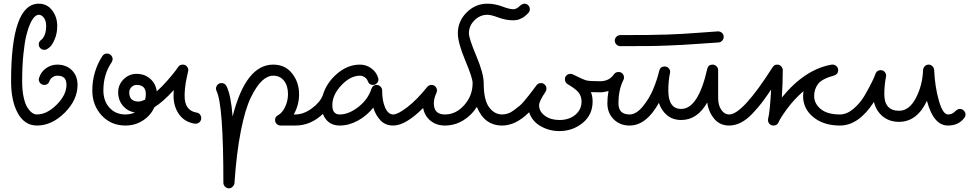

<svg xmlns="http://www.w3.org/2000/svg" viewBox="-20 -680 5290 1040"><path d="M220 -220Q207 -220 198.5 -229Q190 -238 190 -250Q190 -253 192 -259Q202 -291 229.5 -310.5Q257 -330 290 -330Q339 -330 369.5 -299.5Q400 -269 400 -220Q400 -139 330.5 -69.5Q261 0 180 0Q114 0 77 -66Q40 -132 40 -240Q40 -660 190 -660Q235 -660 262.5 -624Q290 -588 290 -540Q290 -499 276.5 -468Q263 -437 252 -427Q241 -417 233 -413Q227 -410 220 -410Q208 -410 199 -418.5Q190 -427 190 -440Q190 -456 206 -466Q230 -490 230 -540Q230 -568 217.5 -584Q205 -600 190 -600Q180 -600 168.5 -590Q157 -580 144.5 -553.5Q132 -527 122.5 -488Q113 -449 106.5 -384.5Q100 -320 100 -240Q100 -191 108 -154Q116 -117 128.5 -97.5Q141 -78 154 -69Q167 -60 180 -60Q234 -60 287 -113Q340 -166 340 -220Q340 -246 328 -258Q316 -270 290 -270Q277 -270 264.5 -261.5Q252 -253 248 -241Q241 -220 220 -220Z M770 -170Q770 -220 720 -220Q704 -220 692 -208Q680 -196 680 -180Q680 -130 730 -130Q744 -130 766 -140Q770 -158 770 -170ZM970 -330Q983 -330 991.5 -321Q1000 -312 1000 -300Q1000 -299 999.5 -297Q999 -295 999 -294Q997 -285 992.5 -264Q988 -243 986 -231.5Q984 -220 982 -200Q980 -180 980 -160Q980 -81 1045 -70Q1056 -69 1063 -60Q1070 -51 1070 -40Q1070 -27 1061 -18.5Q1052 -10 1040 -10H1035Q979 -19 949.5 -61.5Q920 -104 920 -160Q920 -184 921 -192Q863 -128 816 -99Q797 -55 754.5 -27.5Q712 0 660 0Q581 0 530.5 -55Q480 -110 480 -190Q480 -292 535 -377Q544 -390 560 -390Q572 -390 581 -381Q590 -372 590 -360Q590 -351 585 -343Q540 -278 540 -190Q540 -133 573 -96.5Q606 -60 660 -60Q687 -60 711 -71Q671 -77 645.5 -107.5Q620 -138 620 -180Q620 -221 649.5 -250.5Q679 -280 720 -280Q763 -280 793.5 -253.5Q824 -227 829 -185Q857 -210 885.5 -242.5Q914 -275 929.5 -295.5Q945 -316 945 -317Q953 -330 970 -330Z M1150 -200Q1150 -212 1158.5 -221Q1167 -230 1180 -230Q1198 -230 1207 -213Q1231 -165 1240 -49Q1311 -330 1460 -330Q1525 -330 1562.5 -282Q1600 -234 1600 -170Q1600 -110 1571 -60H1580Q1592 -60 1601 -51Q1610 -42 1610 -30Q1610 -18 1601 -9Q1592 0 1580 0H1500Q1488 0 1479 -8.5Q1470 -17 1470 -30Q1470 -48 1486 -56Q1509 -68 1524.5 -101Q1540 -134 1540 -170Q1540 -215 1518.5 -242.5Q1497 -270 1460 -270Q1429 -270 1399 -242Q1369 -214 1338.5 -151.5Q1308 -89 1284.5 30Q1261 149 1250 312Q1249 322 1240.5 331Q1232 340 1220 340Q1208 340 1199 331Q1190 322 1190 310Q1190 -113 1153 -187Q1150 -193 1150 -200Z M2030 -250Q2030 -238 2021.5 -229Q2013 -220 2000 -220Q1979 -220 1972 -241Q1968 -253 1955.5 -261.5Q1943 -270 1930 -270Q1878 -270 1829 -218Q1780 -166 1780 -110Q1780 -60 1820 -60Q1869 -60 1921 -100.5Q1973 -141 1992 -199Q1999 -220 2020 -220Q2032 -220 2041 -211Q2050 -202 2050 -190Q2050 -133 2066.5 -96.5Q2083 -60 2110 -60Q2122 -60 2131 -51Q2140 -42 2140 -30Q2140 -18 2131 -9Q2122 0 2110 0Q2067 0 2040.5 -28.5Q2014 -57 2002 -97Q1967 -53 1918.5 -26.5Q1870 0 1820 0Q1754 0 1729 -63Q1663 0 1580 0Q1568 0 1559 -9Q1550 -18 1550 -30Q1550 -42 1559 -51Q1568 -60 1580 -60Q1624 -60 1668.5 -92.5Q1713 -125 1728 -163Q1748 -231 1805.5 -280.5Q1863 -330 1930 -330Q1963 -330 1990.5 -310.5Q2018 -291 2028 -259Q2030 -253 2030 -250Z M2821 -660Q2833 -660 2841.5 -651Q2850 -642 2850 -630Q2850 -620 2843 -611L2840 -608Q2838 -606 2835.5 -603.5Q2833 -601 2828.5 -597Q2824 -593 2819.5 -589.5Q2815 -586 2808 -582.5Q2801 -579 2794 -576Q2787 -573 2778 -571.5Q2769 -570 2760 -570Q2720 -570 2680 -585Q2640 -600 2620 -600Q2580 -600 2550 -570Q2520 -540 2520 -500Q2520 -472 2560 -377Q2600 -282 2600 -230Q2600 -139 2629 -99.5Q2658 -60 2700 -60Q2712 -60 2721 -51Q2730 -42 2730 -30Q2730 -18 2721 -9Q2712 0 2700 0Q2604 0 2563 -101Q2534 -55 2488.5 -27.5Q2443 0 2390 0Q2344 0 2312 -26Q2280 -52 2272 -95Q2177 0 2110 0Q2098 0 2089 -9Q2080 -18 2080 -30Q2080 -42 2089 -51Q2098 -60 2110 -60Q2135 -60 2187 -100Q2239 -140 2294 -209Q2303 -220 2317 -220Q2330 -220 2338.5 -211Q2347 -202 2347 -190Q2347 -183 2344 -177Q2330 -147 2330 -120Q2330 -60 2390 -60Q2450 -60 2495 -111Q2540 -162 2540 -230Q2540 -258 2500 -353Q2460 -448 2460 -500Q2460 -565 2507.5 -612.5Q2555 -660 2620 -660Q2660 -660 2700 -645Q2740 -630 2760 -630Q2777 -630 2792.5 -645Q2808 -660 2821 -660Z M3040 -251Q3040 -264 3049 -272Q3058 -280 3070 -280Q3077 -280 3083 -277Q3139 -249 3156 -244.5Q3173 -240 3230 -240Q3242 -240 3251 -231Q3260 -222 3260 -210Q3260 -198 3251 -189Q3242 -180 3230 -180Q3194 -180 3181 -181Q3190 -158 3190 -130Q3190 -58 3136 -14Q3082 30 3010 30Q2955 30 2908.5 3.5Q2862 -23 2846 -72Q2774 0 2700 0Q2688 0 2679 -9Q2670 -18 2670 -30Q2670 -42 2679 -51Q2688 -60 2700 -60Q2716 -60 2732 -65.5Q2748 -71 2765 -84Q2782 -97 2794.5 -107Q2807 -117 2823.5 -137.5Q2840 -158 2847 -166.5Q2854 -175 2869.5 -196Q2885 -217 2886 -218Q2895 -230 2911 -230Q2923 -230 2931.5 -221Q2940 -212 2940 -200Q2940 -191 2935 -183Q2900 -131 2900 -110Q2900 -76 2931.5 -53Q2963 -30 3010 -30Q3062 -30 3096 -58Q3130 -86 3130 -130Q3130 -157 3115.5 -177Q3101 -197 3055 -224Q3040 -233 3040 -251Z M3580 -320Q3593 -320 3601.5 -311Q3610 -302 3610 -290Q3610 -289 3609.5 -287Q3609 -285 3609 -284Q3600 -240 3600 -190Q3600 -90 3670 -90Q3762 -90 3811 -307Q3816 -330 3840 -330Q3852 -330 3861 -321Q3870 -312 3870 -300V-150Q3870 -110 3887 -85Q3904 -60 3930 -60Q3942 -60 3951 -51Q3960 -42 3960 -30Q3960 -18 3951 -9Q3942 0 3930 0Q3878 0 3847.5 -38Q3817 -76 3811 -125Q3757 -30 3670 -30Q3624 -30 3593 -56Q3562 -82 3549 -123Q3481 0 3390 0Q3338 0 3304 -34Q3270 -68 3270 -120Q3270 -154 3276 -187Q3252 -180 3230 -180Q3218 -180 3209 -189Q3200 -198 3200 -210Q3200 -222 3209 -231Q3218 -240 3230 -240Q3280 -240 3305 -277Q3314 -290 3331 -290Q3344 -290 3352 -281Q3360 -272 3360 -260Q3360 -253 3357 -247Q3330 -195 3330 -120Q3330 -60 3390 -60Q3426 -60 3461.5 -103Q3497 -146 3518 -196.5Q3539 -247 3551 -297Q3557 -320 3580 -320ZM3900 -480Q3900 -469 3892 -460Q3884 -451 3872 -450Q3840 -448 3769 -443Q3698 -438 3677 -437Q3656 -436 3600.5 -433.5Q3545 -431 3487 -430.5Q3429 -430 3340 -430Q3328 -430 3319 -439Q3310 -448 3310 -460Q3310 -472 3319 -481Q3328 -490 3340 -490Q3429 -490 3487 -490.5Q3545 -491 3598 -493Q3651 -495 3674.5 -496.5Q3698 -498 3764 -502.5Q3830 -507 3868 -510H3870Q3882 -510 3891 -501.5Q3900 -493 3900 -480Z M4490 -330Q4502 -330 4511 -321.5Q4520 -313 4520 -300Q4520 -278 4498 -271Q4432 -253 4411 -225Q4390 -197 4390 -160Q4390 -119 4425.5 -89.5Q4461 -60 4530 -60Q4542 -60 4551 -51Q4560 -42 4560 -30Q4560 -18 4551 -9Q4542 0 4530 0Q4441 0 4385.5 -45.5Q4330 -91 4330 -160Q4330 -168 4332 -186Q4281 -142 4243 -90Q4205 -38 4198 -19Q4190 0 4170 0Q4156 0 4148 -9Q4140 -18 4140 -30Q4140 -36 4141 -39Q4150 -71 4157 -195Q4128 -152 4107.5 -125Q4087 -98 4056.5 -65.5Q4026 -33 3994 -16.5Q3962 0 3930 0Q3918 0 3909 -9Q3900 -18 3900 -30Q3900 -42 3909 -51Q3918 -60 3930 -60Q4002 -60 4165 -316Q4174 -330 4190 -330Q4202 -330 4211 -321Q4220 -312 4220 -300Q4220 -230 4215 -152Q4340 -305 4485 -330Z M5180 -90Q5192 -90 5201 -80.5Q5210 -71 5210 -60Q5210 -50 5203 -41Q5172 0 5115 0Q5036 0 5001 -134Q4947 -20 4850 -20Q4797 -20 4761 -50Q4725 -80 4714 -128Q4631 0 4530 0Q4518 0 4509 -9Q4500 -18 4500 -30Q4500 -42 4509 -51Q4518 -60 4530 -60Q4567 -60 4604 -91.5Q4641 -123 4666 -167Q4691 -211 4704.5 -239Q4718 -267 4722 -280Q4730 -300 4750 -300Q4763 -300 4771.5 -291Q4780 -282 4780 -270Q4780 -269 4779.5 -267Q4779 -265 4779 -264Q4770 -216 4770 -170Q4770 -80 4850 -80Q4905 -80 4941 -149Q4977 -218 4980 -301Q4981 -313 4989.5 -321.5Q4998 -330 5010 -330Q5022 -330 5030.5 -321.5Q5039 -313 5040 -301Q5044 -210 5065.5 -135Q5087 -60 5115 -60Q5137 -60 5151.5 -75Q5166 -90 5180 -90Z"/></svg>

Font: Pecita
Style: Book
Weight: 400
Width: 7
Version: Version 4.3